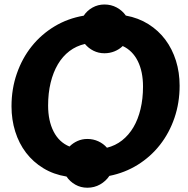

<svg xmlns="http://www.w3.org/2000/svg" viewBox="-20 -802 858 876"><path d="M468 -128Q506.5 -137.5 537 -161.5Q567.5 -185.5 588.8 -221.5Q610 -257.5 621.2 -304.5Q632.5 -351.5 632.5 -407Q632.5 -475 608.8 -523Q585 -571 540 -592Q524 -576.5 502.5 -567.8Q481 -559 456.5 -559Q429.5 -559 406.5 -570.5Q383.5 -582 367.5 -601.5Q328 -592.5 296.8 -568.8Q265.5 -545 244 -508.5Q222.5 -472 211 -424.5Q199.5 -377 199.5 -320.5Q199.5 -251 224.5 -202Q249.5 -153 297 -133.5Q313 -149.5 333.8 -158.8Q354.5 -168 378.5 -168Q405.5 -168 428.8 -157.2Q452 -146.5 468 -128ZM799.5 -411Q799.5 -333 776 -264.2Q752.5 -195.5 710 -141.2Q667.5 -87 608.5 -50.2Q549.5 -13.5 479 0.5Q463 24.5 436.8 39.5Q410.5 54.5 378.5 54.5Q348.5 54.5 323.8 40.5Q299 26.5 283.5 3.5Q224.5 -6 177.8 -34.5Q131 -63 98.8 -105.2Q66.5 -147.5 49.5 -201.8Q32.5 -256 32.5 -317Q32.5 -396.5 56.8 -466.2Q81 -536 124.5 -590.5Q168 -645 228.5 -681.5Q289 -718 362 -730.5Q377 -753.5 402 -767.5Q427 -781.5 456.5 -781.5Q487 -781.5 512.5 -767.8Q538 -754 554 -731Q611.5 -720.5 657.2 -691.8Q703 -663 734.5 -620.8Q766 -578.5 782.8 -525Q799.5 -471.5 799.5 -411Z"/></svg>

Font: Lato ExtraBold
Style: Italic
Weight: 800
Italic angle: -7°
Designer: Lukasz Dziedzic with Adam Twardoch and Botio Nikoltchev
Foundry: tyPoland Lukasz Dziedzic
Version: Version 2.015; 2015-08-06; http://www.latofonts.com/